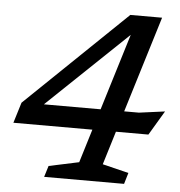

<svg xmlns="http://www.w3.org/2000/svg" viewBox="-51 -756 752 804"><g transform="rotate(5 325.0 -353.5)"><path d="M464.5 -707H598L474 -302.5H536L644.5 -317L583.5 -214.5H447L404 -74L514 -47L500 0H164L178.5 -47L305 -74L348 -214.5H16L42.5 -301ZM375 -302.5 473.5 -624 136.5 -302.5Z"/></g></svg>

Font: Newsreader 6pt
Style: Italic
Weight: 400
Italic angle: -17°
Designer: Hugues Gentile
Foundry: Production Type
Version: Version 1.003; ttfautohint (v1.8.3)